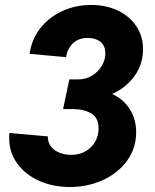

<svg xmlns="http://www.w3.org/2000/svg" viewBox="-20 -748 626 776"><path d="M17.1 -189.5Q17.1 -203.6 18.1 -210.4L173.3 -196.8Q172.9 -172.9 186 -156Q199.2 -139.2 220.9 -130.6Q242.7 -122.1 267.6 -122.1Q300.3 -122.1 325.4 -136.5Q350.6 -150.9 364.5 -175Q378.4 -199.2 378.4 -228.5Q378.4 -272 348.6 -289.6Q318.8 -307.1 275.4 -307.1H234.9L260.3 -427.2H297.4Q326.7 -427.2 351.6 -442.1Q376.5 -457 391.1 -481.4Q405.8 -505.9 405.8 -532.2Q405.8 -563 386 -578.9Q366.2 -594.7 335 -594.7Q297.4 -594.7 274.7 -572.8Q252 -550.8 247.1 -517.1L99.6 -530.3Q107.9 -589.4 143.3 -634.3Q178.7 -679.2 232.4 -703.6Q286.1 -728 348.6 -728Q408.2 -728 455.8 -705.6Q503.4 -683.1 530.8 -642.3Q558.1 -601.6 558.1 -548.8Q558.1 -489.3 524.2 -441.4Q490.2 -393.6 433.1 -368.2Q480 -346.7 505.1 -305.9Q530.3 -265.1 530.3 -213.4Q530.3 -149.4 493.9 -98.9Q457.5 -48.3 396 -20.3Q334.5 7.8 262.2 7.8Q194.3 7.8 138.4 -17.1Q82.5 -42 49.8 -86.9Q17.1 -131.8 17.1 -189.5Z"/></svg>

Font: Reddit Sans Vanilla ExtraBold
Style: Italic
Weight: 800
Italic angle: -11.25°
Designer: Stephen Hutchings
Version: Version 1.013